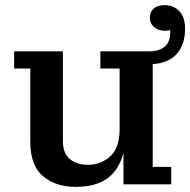

<svg xmlns="http://www.w3.org/2000/svg" viewBox="-20 -718 742 748"><path d="M274 10Q197 10 147.5 -31.5Q98 -73 98 -166V-451H35V-518H225V-169Q225 -121 252 -98.5Q279 -76 323 -76Q372 -76 409 -108.5Q446 -141 446 -215V-451H371V-518H567Q648 -523 643 -600Q607 -594 585.5 -608.5Q564 -623 564 -650Q564 -672 579 -685Q594 -698 621 -698Q656 -698 678.5 -674.5Q701 -651 701 -606Q701 -546 670 -509.5Q639 -473 575 -468V-68H647V0H461V-124Q445 -58 399.5 -24Q354 10 274 10Z"/></svg>

Font: Montagu Slab 16pt Medium
Style: Regular
Weight: 500
Designer: Florian Karsten
Foundry: Florian Karsten
Version: Version 1.000; ttfautohint (v1.8.3)